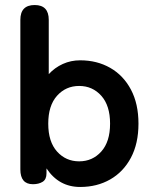

<svg xmlns="http://www.w3.org/2000/svg" viewBox="-20 -733 607 764"><path d="M299 11Q214 11 165 -63V-43Q165 -19 149.5 -9.5Q134 0 111 0Q61 0 61 -59V-654Q61 -713 118 -713Q174 -713 174 -654V-438Q198 -464 230 -478.5Q262 -493 299 -493Q366 -493 418.5 -463Q471 -433 501 -376.5Q531 -320 531 -241Q531 -162 501 -105.5Q471 -49 418.5 -19Q366 11 299 11ZM295 -91Q348 -91 383 -130Q418 -169 418 -241Q418 -313 383 -352Q348 -391 295 -391Q242 -391 207 -352Q172 -313 172 -241Q172 -169 207 -130Q242 -91 295 -91Z"/></svg>

Font: Zen Maru Gothic
Style: Bold
Weight: 700
Designer: Yoshimichi Ohira
Foundry: Positype
Version: Version 1.001